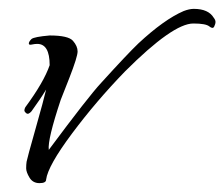

<svg xmlns="http://www.w3.org/2000/svg" viewBox="-20 -370 506 433"><path d="M92 -223Q92 -271 64 -271Q58 -271 51.5 -269.5Q45 -268 45 -272Q45 -276 51 -282Q57 -287 92 -290Q134 -290 144.5 -278Q155 -266 155 -254Q155 -242 136.5 -194.5Q118 -147 117 -145Q87 -55 90 -32Q180 -153 208 -183Q267 -248 292 -272Q350 -326 394 -345Q407 -350 417 -350Q450 -350 462 -330Q466 -325 466 -320.5Q466 -316 463 -310Q460 -304 452 -310.5Q444 -317 416 -317Q370 -317 262 -209Q197 -142 142.5 -69Q88 4 84 35Q84 43 69 43Q54 43 46.5 30.5Q39 18 39 9.5Q39 1 40 -5.5Q41 -12 60 -79Q79 -146 84 -168Q72 -148 51 -119Q44 -111 39.5 -114.5Q35 -118 35 -121Q35 -124 37 -128Q79 -185 92 -223Z"/></svg>

Font: Allura
Style: Regular
Weight: 400
Designer: Robert E. Leuschke
Foundry: Robert E. Leuschke
Version: Version 1.004